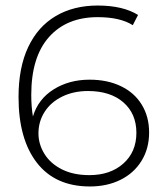

<svg xmlns="http://www.w3.org/2000/svg" viewBox="-20 -669 586 694"><path d="M519 -190Q519 -132 491.5 -87.5Q464 -43 415.5 -19Q367 5 305 5Q180 5 113.5 -80.5Q47 -166 47 -318Q47 -425 82 -499Q117 -573 181.5 -611Q246 -649 333 -649Q424 -649 479 -615L460 -578Q414 -607 333 -607Q221 -607 157 -535Q93 -463 93 -326Q93 -283 99 -248Q118 -311 174 -346Q230 -381 304 -381Q368 -381 417 -357.5Q466 -334 492.5 -290.5Q519 -247 519 -190ZM298 -340Q246 -340 205 -320Q164 -300 141.5 -265Q119 -230 119 -187Q119 -148 140.5 -113Q162 -78 203.5 -57Q245 -36 303 -36Q379 -36 426 -78Q473 -120 473 -189Q473 -258 426 -299Q379 -340 298 -340Z"/></svg>

Font: Montserrat Ace
Style: Light
Weight: 300
Designer: Julieta Ulanovsky
Foundry: Julieta Ulanovsky
Version: Version 1